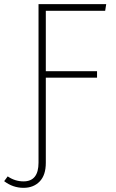

<svg xmlns="http://www.w3.org/2000/svg" viewBox="-66 -702 559 922"><path d="M439 -650H154V-360H400V-329H154V80Q154 139 124.5 169.5Q95 200 47 200Q-4 200 -46 168L-29 145Q6 169 47 169Q119 169 119 79V-682H444Z"/></svg>

Font: Fira Sans UltraLight
Style: Regular
Weight: 200
Designer: Carrois Corporate & Edenspiekermann AG
Foundry: Carrois Corporate GbR & Edenspiekermann AG
Version: Version 4.106;PS 004.106;hotconv 1.0.70;makeotf.lib2.5.58329